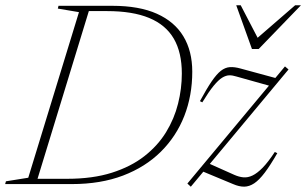

<svg xmlns="http://www.w3.org/2000/svg" viewBox="-48 -697 1160 727"><path d="M206.5 -20Q303 -20 375.5 -43Q448 -66 498.8 -105.8Q549.5 -145.5 580.8 -196.5Q612 -247.5 626.2 -304.5Q640.5 -361.5 640.5 -418.5Q640.5 -498.5 610 -550.8Q579.5 -603 516.8 -629Q454 -655 357.5 -655H252.5L268.5 -675H377.5Q479 -675 546 -645Q613 -615 646.5 -559.2Q680 -503.5 680 -425.5Q680 -335 649.8 -257.8Q619.5 -180.5 561 -122.5Q502.5 -64.5 417.8 -32.2Q333 0 224 0H62L60 -20ZM251 -651 171 -664.5 173.5 -675H294.5L88 0H-28.5L-25.5 -10.5L59 -24ZM661.5 -2 1031 -445.5 1044.5 -434 674.5 10ZM718 -309.5 709 -314Q734.5 -361 753.2 -388.5Q772 -416 788.2 -428.8Q804.5 -441.5 822.2 -442.8Q840 -444 863 -437.5L1006.5 -398.5L975 -371.5L846.5 -407.5Q832.5 -412 820 -411.8Q807.5 -411.5 793.5 -403Q779.5 -394.5 761.2 -372.5Q743 -350.5 718 -309.5ZM834.5 0 706 -53.5 735 -81.5 839 -35Q857 -27 873.8 -25.5Q890.5 -24 908.2 -32.5Q926 -41 946.8 -62.2Q967.5 -83.5 992.5 -121.5L1002 -117Q975.5 -71 954.5 -43.2Q933.5 -15.5 914.8 -3Q896 9.5 876.8 9.8Q857.5 10 834.5 0ZM1091.5 -677 931.5 -511.5H906L846.5 -677H863.5L934.5 -540.5H912L1069.5 -677Z"/></svg>

Font: Newsreader 24pt ExtraLight
Style: Italic
Weight: 250
Italic angle: -17°
Designer: Hugues Gentile
Foundry: Production Type
Version: Version 1.003